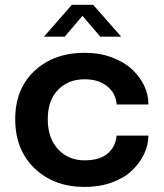

<svg xmlns="http://www.w3.org/2000/svg" viewBox="-20 -757 672 789"><path d="M160.6 -606.4 275.4 -737.3H362.8L478 -606.4H392.1L318.8 -691.9L246.1 -606.4ZM328.6 11.2Q201.7 11.2 122.1 -65.2Q42.5 -141.6 42.5 -267.1Q42.5 -391.6 121.8 -465.8Q201.2 -540 328.6 -540Q389.2 -540 439.7 -521.2Q490.2 -502.4 522.5 -472.2Q554.7 -441.9 572.3 -405.3Q589.8 -368.7 589.8 -331.5V-327.6H459.5Q459.5 -329.6 458.7 -334Q458 -338.4 458 -338.9Q451.7 -378.9 417.2 -405Q382.8 -431.2 327.1 -431.2Q261.2 -431.2 218.8 -388.2Q176.3 -345.2 176.3 -267.1Q176.3 -188.5 219 -143.3Q261.7 -98.1 327.1 -98.1Q390.1 -98.1 422.9 -126.5Q455.6 -154.8 459 -199.7H589.8Q589.8 -161.6 572.5 -124.8Q555.2 -87.9 523.4 -57.1Q491.7 -26.4 440.9 -7.6Q390.1 11.2 328.6 11.2Z"/></svg>

Font: Epilogue SemiBold
Style: Regular
Weight: 600
Designer: Tyler Finck
Foundry: Etcetera Type Co
Version: Version 2.112